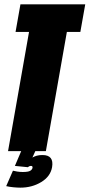

<svg xmlns="http://www.w3.org/2000/svg" viewBox="-20 -695 412 883"><path d="M17 0 113.5 -548H51.5L74 -675H372L349.5 -548H287.5L191 0ZM73.5 168Q59.5 168 41.2 166.2Q23 164.5 8.5 161L39.5 90Q46.5 92 59.2 94Q72 96 84.5 96Q109.5 96 118.8 90.5Q128 85 129.5 77Q131 68 122.5 68Q114.5 68 108.5 74L48.5 68L77.5 0H142.5L129 29.5Q137.5 24.5 148.8 21.2Q160 18 175.5 18Q229 18 219.5 74Q212 116.5 169.8 142.2Q127.5 168 73.5 168Z"/></svg>

Font: Anybody UltraCondensed Black
Style: Italic
Weight: 900
Width: 1
Italic angle: -10°
Designer: Tyler Finck
Foundry: Etcetera Type Company
Version: Version 1.010; ttfautohint (v1.8.3) -l 8 -r 50 -G 200 -x 14 